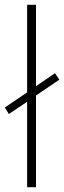

<svg xmlns="http://www.w3.org/2000/svg" viewBox="-38 -780 267 800"><path d="M75 0V-356L-1 -305L-18 -332L75 -395V-760H112V-421L191 -475L209 -448L112 -382V0Z"/></svg>

Font: Noto Sans Tamil ExtraCondensed ExtraLight
Style: Regular
Weight: 200
Width: 2
Designer: Jelle Bosma - Monotype Design Team
Foundry: Monotype Imaging Inc.
Version: Version 2.004; ttfautohint (v1.8.4.7-5d5b)